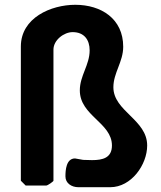

<svg xmlns="http://www.w3.org/2000/svg" viewBox="-20 -774 670 801"><path d="M203 -20V-567C203 -607 247 -640 283 -640C331 -640 354 -608 354 -564C354 -503 313 -458 313 -397C313 -291 447 -262 447 -167C447 -115 408 -106 364 -106C354 -106 328 -107 327 -107C323 -107 297 -113 293 -113C256 -113 253 -64 253 -38C253 -10 278 7 307 7H440C528 7 594 -87 594 -167C594 -275 453 -310 453 -410C453 -470 494 -516 494 -579C494 -696 402 -754 294 -754C193 -754 67 -700 67 -580V-20L87 0H173C179 0 203 -17 203 -20Z"/></svg>

Font: Asimov Print
Style: C
Weight: 500
Designer: Google
Version: Version 2.000980: 2014